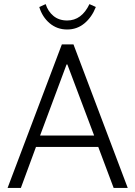

<svg xmlns="http://www.w3.org/2000/svg" viewBox="-20 -918 660 938"><path d="M309.1 -603H305.2L175.8 -255.9H439.9ZM17.1 0 282.2 -701.2H338.9L604 0H535.2L460 -200.2H155.8L82 0ZM308.1 -773.9Q258.8 -773.9 222.7 -804.4Q186.5 -835 171.9 -883.8L203.1 -897.9Q214.4 -862.3 241.2 -840.1Q268.1 -817.9 308.1 -817.9Q378.9 -817.9 417 -897.9L448.2 -883.8Q428.7 -834 392.6 -804Q356.4 -773.9 308.1 -773.9Z"/></svg>

Font: LT Hoop Light
Style: Regular
Weight: 300
Designer: Daniel Lyons
Foundry: LyonsType
Version: Version 1.000